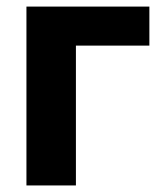

<svg xmlns="http://www.w3.org/2000/svg" viewBox="-20 -566 504 586"><path d="M435.9 -545.9V-426.8H211.7V0H60.7V-545.9Z"/></svg>

Font: GitLab Sans
Style: Regular
Weight: 400
Designer: Rasmus Andersson
Foundry: Modifications by GitLab B.V., manufactured by rsms
Version: Version 4.000;git-c8fb6b7